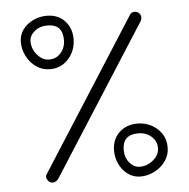

<svg xmlns="http://www.w3.org/2000/svg" viewBox="-52 -749 828 841"><g transform="rotate(-5 361.5 -328.5)"><path d="M61 -591.3Q61 -623 78.6 -646.7Q96.2 -670.4 124.3 -683.6Q152.3 -696.8 183.6 -696.8Q233.4 -696.8 262.9 -665Q292.5 -633.3 292.5 -585Q292.5 -552.7 278.1 -524.7Q263.7 -496.6 238.3 -479.5Q212.9 -462.4 178.7 -462.4Q144 -462.4 117.4 -481.4Q90.8 -500.5 75.9 -530Q61 -559.6 61 -591.3ZM585.9 -674.8Q594.7 -668.5 595.9 -657.5Q597.2 -646.5 591.3 -636.7L172.4 18.6Q166 27.8 155.8 31.7Q145.5 35.6 135.7 30.8Q126 25.4 121.6 14.6Q117.2 3.9 123.5 -5.4L547.9 -669.4Q554.2 -679.2 565.7 -680.4Q577.1 -681.6 585.9 -674.8ZM103.5 -591.3Q103.5 -558.1 126.2 -531.5Q148.9 -504.9 178.7 -504.9Q209.5 -504.9 229.7 -527.8Q250 -550.8 250 -585Q250 -654.3 183.6 -654.3Q148.9 -654.3 126.2 -635Q103.5 -615.7 103.5 -591.3ZM532.7 40.5Q501.5 40.5 477.3 22.9Q453.1 5.4 439.7 -22.7Q426.3 -50.8 426.3 -82Q426.3 -131.3 458 -161.6Q489.7 -191.9 538.6 -191.9Q570.8 -191.9 598.9 -177.5Q627 -163.1 644.3 -137.2Q661.6 -111.3 661.6 -77.1Q661.6 -42.5 642.3 -15.9Q623 10.7 593.5 25.6Q564 40.5 532.7 40.5ZM532.7 -2.4Q565.9 -2.4 592.5 -24.9Q619.1 -47.4 619.1 -77.1Q619.1 -107.9 595.7 -128.4Q572.3 -148.9 538.6 -148.9Q468.8 -148.9 468.8 -82Q468.8 -47.4 488.3 -24.9Q507.8 -2.4 532.7 -2.4Z"/></g></svg>

Font: Mikhak-FD Light
Style: Regular
Weight: 300
Designer: Amin Abedi
Version: Version 3.2